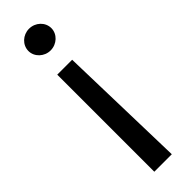

<svg xmlns="http://www.w3.org/2000/svg" viewBox="-259 -758 763 763"><g transform="rotate(-45 122.5 -377.0)"><path d="M171.5 0 157 -545.5H73.2V0ZM122.9 -632.1C158.4 -632.1 187.5 -659.8 187.5 -692.8C187.5 -726.6 158.4 -753.9 122.9 -753.9C87.7 -753.9 58.6 -726.6 58.6 -692.8C58.6 -659.8 87.7 -632.1 122.9 -632.1Z"/></g></svg>

Font: Inter 465
Style: Regular
Weight: 400
Designer: Rasmus Andersson
Foundry: rsms
Version: Version 3.019;Glyphs 3.1.2 (3151)